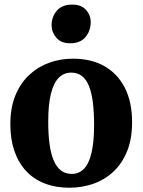

<svg xmlns="http://www.w3.org/2000/svg" viewBox="-20 -824 634 854"><path d="M26 -271Q26 -345 48.5 -399.8Q71 -454.5 110 -490.8Q149 -527 199 -545Q249 -563 304 -563Q387 -563 445.8 -529Q504.5 -495 536 -432Q567.5 -369 567.5 -280.5Q567.5 -205 544.8 -150Q522 -95 483 -59.2Q444 -23.5 394 -6.2Q344 11 289 11Q227.5 11 178.8 -8Q130 -27 96 -63.5Q62 -100 44 -152.5Q26 -205 26 -271ZM299 -50.5Q332 -50.5 354 -73.8Q376 -97 387.2 -145Q398.5 -193 398.5 -268Q398.5 -323.5 393.2 -366.8Q388 -410 376.2 -440Q364.5 -470 345 -485.5Q325.5 -501 297 -501Q264 -501 241.2 -478Q218.5 -455 206.5 -407Q194.5 -359 194.5 -283Q194.5 -227.5 200.2 -184.2Q206 -141 218.5 -111.2Q231 -81.5 250.8 -66Q270.5 -50.5 299 -50.5ZM291.5 -631.5Q251.5 -631.5 230.5 -656.2Q209.5 -681 209.5 -711.5Q209.5 -749.5 232.8 -776.5Q256 -803.5 301 -803.5H302Q342 -803.5 362.8 -779.8Q383.5 -756 383.5 -725.5Q383.5 -687.5 360.5 -659.5Q337.5 -631.5 292.5 -631.5Z"/></svg>

Font: Merriweather 36pt ExtraBold
Style: Regular
Weight: 800
Designer: Eben Sorkin
Foundry: Eben Sorkin
Version: Version 2.100